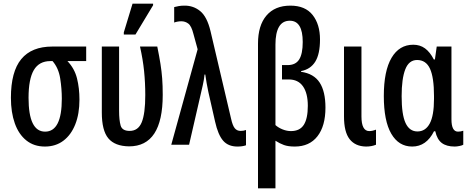

<svg xmlns="http://www.w3.org/2000/svg" viewBox="-20 -796 2583 1056"><path d="M227 10Q167 10 125 -23.5Q83 -57 61.5 -117.5Q40 -178 40 -258Q40 -402 97 -471Q154 -540 268 -540H454V-460H351Q390 -419 403.5 -365Q417 -311 417 -248Q417 -170 394 -112Q371 -54 328.5 -22Q286 10 227 10ZM228 -72Q320 -72 320 -253Q320 -308 311 -365Q302 -422 269 -460H257Q195 -460 166 -410.5Q137 -361 137 -258Q137 -72 228 -72Z M690 9Q612 8 576 -35Q540 -78 540 -177V-540H635V-187Q635 -135 643.5 -105.5Q652 -76 693 -76Q740 -76 759.5 -123.5Q779 -171 779 -273Q779 -341 772.5 -405Q766 -469 750 -540H845Q856 -486 862.5 -445Q869 -404 872 -364.5Q875 -325 875 -274Q875 9 690 9ZM661 -606V-618L709 -776H822V-767L725 -606Z M1286 10Q1235 10 1207 -22.5Q1179 -55 1163 -127L1126 -290Q1116 -337 1109 -386H1105Q1102 -356 1095 -326L1020 0H922L1067 -525L1044 -609Q1033 -653 1016 -666Q999 -679 977 -679Q967 -679 956 -677Q945 -675 938 -672V-757Q949 -760 963 -762.5Q977 -765 993 -765Q1043 -766 1081 -735Q1119 -704 1138 -624L1251 -143Q1259 -106 1271 -91Q1283 -76 1303 -76Q1320 -76 1333 -81V3Q1314 10 1286 10Z M1399 240V-556Q1399 -656 1445.5 -710.5Q1492 -765 1577 -765Q1659 -765 1699.5 -713.5Q1740 -662 1740 -579Q1740 -499 1714 -457Q1688 -415 1636 -405V-401Q1706 -391 1738 -342Q1770 -293 1770 -204Q1770 -103 1726 -46.5Q1682 10 1601 10Q1565 10 1541.5 1.5Q1518 -7 1495 -22V240ZM1580 -75Q1629 -75 1651 -109.5Q1673 -144 1673 -214Q1673 -283 1646.5 -321Q1620 -359 1568 -359H1531V-438H1562Q1606 -438 1625.5 -469Q1645 -500 1645 -565Q1645 -682 1574 -682Q1534 -682 1514.5 -648.5Q1495 -615 1495 -551V-108Q1512 -93 1535 -84Q1558 -75 1580 -75Z M1993 10Q1934 9 1903 -30.5Q1872 -70 1872 -155V-540H1968V-156Q1968 -75 2011 -75Q2028 -75 2048 -83V0Q2024 10 1993 10Z M2247 10Q2173 10 2132 -60.5Q2091 -131 2091 -268Q2091 -406 2133.5 -478Q2176 -550 2253 -550Q2290 -550 2317.5 -530Q2345 -510 2366 -469H2372L2382 -540H2463V-140Q2463 -72 2499 -72Q2514 -72 2528 -77V0Q2522 4 2507 7Q2492 10 2481 10Q2436 10 2410 -9.5Q2384 -29 2374 -74H2367Q2325 10 2247 10ZM2276 -73Q2320 -73 2343.5 -116.5Q2367 -160 2367 -252V-268Q2367 -370 2345 -418Q2323 -466 2274 -466Q2229 -466 2209 -414.5Q2189 -363 2189 -267Q2189 -166 2210.5 -119.5Q2232 -73 2276 -73Z"/></svg>

Font: Noto Sans ExtraCondensed Medium
Style: Regular
Weight: 500
Width: 2
Designer: Monotype Design Team
Foundry: Monotype Imaging Inc.
Version: Version 2.013; ttfautohint (v1.8.4.7-5d5b)